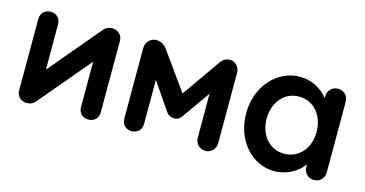

<svg xmlns="http://www.w3.org/2000/svg" viewBox="-63 -811 2068 1088"><g transform="rotate(15 971.0 -267.5)"><path d="M548 -58V-477C548 -510 523 -535 487 -535C470 -535 451 -527 441 -515L185 -211V-477C185 -511 162 -535 127 -535C92 -535 69 -511 69 -477V-58C69 -25 94 0 128 0C146 0 164 -6 176 -20L432 -324V-58C432 -24 455 0 490 0C525 0 548 -24 548 -58Z M802 -58V-316L911 -157C922 -141 940 -132 958 -132C975 -132 990 -140 1001 -156L1116 -319V-62C1116 -27 1142 0 1176 0C1210 0 1236 -27 1236 -62V-476C1236 -509 1208 -535 1180 -535C1156 -535 1138 -524 1125 -505L968 -281L810 -501C794 -523 772 -535 747 -535C712 -535 686 -506 686 -471V-58C686 -24 709 0 744 0C779 0 802 -24 802 -58Z M1753 -61C1753 -26 1778 0 1813 0C1848 0 1873 -26 1873 -61V-474C1873 -510 1848 -535 1813 -535C1778 -535 1753 -509 1753 -474V-464C1718 -509 1658 -545 1588 -545C1455 -545 1345 -426 1345 -267C1345 -107 1451 10 1583 10C1655 10 1720 -28 1753 -76ZM1465 -267C1465 -362 1524 -435 1611 -435C1699 -435 1758 -362 1758 -267C1758 -172 1699 -100 1611 -100C1524 -100 1465 -172 1465 -267Z"/></g></svg>

Font: Hotpoint
Style: Bold
Weight: 700
Designer: Andrew Paglinawan, Luciano Perondi, Riccardo Olocco
Foundry: CAST Cooperativa Anonima Servizi Tipografici
Version: Version 1.000;PS 2.1;hotconv 16.6.51;makeotf.lib2.5.65220